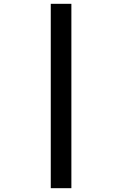

<svg xmlns="http://www.w3.org/2000/svg" viewBox="-20 -843 640 1006"><path d="M246 143V-823H354V143Z"/></svg>

Font: Iosevka SS04 Semibold Extended
Style: Italic
Weight: 600
Width: 7
Italic angle: -9°
Monospace: yes
Designer: Belleve Invis
Foundry: Belleve Invis
Version: Version 19.0.0; ttfautohint (v1.8.4)